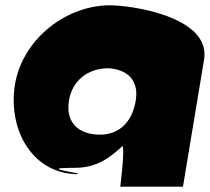

<svg xmlns="http://www.w3.org/2000/svg" viewBox="-20 -615 790 723"><path d="M35 -288C12 -119 106 41 275 41H258C337 41 93 17 262 17C341 17 391 -18 441 -65C451 -58 433 88 433 88H669L749 -394C771 -555 465 -597 387 -595C217 -591 58 -457 35 -288ZM239 -232C250 -312 312 -358 388 -358C455 -354 502 -317 492 -242C481 -163 435 -108 357 -108C276 -108 228 -153 239 -232Z"/></svg>

Font: Chaingun
Style: Ita
Weight: 400
Version: Version 0.91